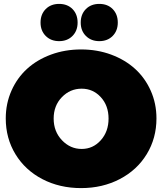

<svg xmlns="http://www.w3.org/2000/svg" viewBox="-20 -964 840 994"><path d="M9.8 -351.1Q9.8 -427.7 39.3 -494.4Q68.8 -561 120.4 -607.9Q171.9 -654.8 244.1 -681.4Q316.4 -708 399.9 -708Q483.4 -708 555.7 -681.2Q627.9 -654.3 679.4 -607.4Q731 -560.5 760.5 -494.1Q790 -427.7 790 -351.1Q790 -248.5 739.7 -166Q689.5 -83.5 600.1 -36.9Q510.7 9.8 399.9 9.8Q288.6 9.8 199.5 -36.6Q110.4 -83 60.1 -165.5Q9.8 -248 9.8 -351.1ZM189.9 -847.2Q189.9 -890.1 216.6 -917Q243.2 -943.8 286.1 -943.8Q329.1 -943.8 355.5 -917Q381.8 -890.1 381.8 -847.2Q381.8 -804.7 355.2 -777.8Q328.6 -751 286.1 -751Q243.7 -751 216.8 -777.8Q189.9 -804.7 189.9 -847.2ZM402.8 -192.9Q461.4 -192.9 501.7 -237.8Q542 -282.7 542 -350.1Q542 -417.5 501.7 -461.2Q461.4 -504.9 402.8 -504.9Q342.8 -504.9 300.3 -460.9Q257.8 -417 257.8 -350.1Q257.8 -283.2 300.8 -238Q343.8 -192.9 402.8 -192.9ZM397.9 -847.2Q397.9 -890.1 424.6 -917Q451.2 -943.8 494.1 -943.8Q537.1 -943.8 563.5 -917Q589.8 -890.1 589.8 -847.2Q589.8 -804.7 563.2 -777.8Q536.6 -751 494.1 -751Q451.7 -751 424.8 -777.8Q397.9 -804.7 397.9 -847.2Z"/></svg>

Font: Trueno UltraBlack
Style: Regular
Weight: 950
Designer: Julieta Ulanovsky
Foundry: Julieta Ulanovsky
Version: Version 3.001b | FøM Fix